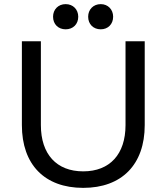

<svg xmlns="http://www.w3.org/2000/svg" viewBox="-20 -900 806 930"><path d="M681 -294V-700H588V-294C588 -153 512 -70 383 -70C254 -70 178 -153 178 -294V-700H86V-294C86 -103 196 10 383 10C570 10 681 -103 681 -294ZM298 -880C262 -880 237 -854 237 -819C237 -783 262 -758 298 -758C334 -758 359 -783 359 -819C359 -854 334 -880 298 -880ZM468 -880C432 -880 407 -854 407 -819C407 -783 432 -758 468 -758C503 -758 528 -783 528 -819C528 -854 503 -880 468 -880Z"/></svg>

Font: Gully
Style: Regular
Weight: 400
Designer: jaikishan Patel
Foundry: MagicType
Version: Version 1.000;Glyphs 3.2 (3242)